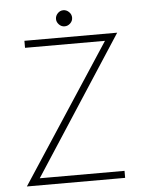

<svg xmlns="http://www.w3.org/2000/svg" viewBox="-55 -827 663 872"><g transform="rotate(-5 277.0 -391.5)"><path d="M78.5 -660H501.5L93.5 -32H480V0H32L443 -628H78.5ZM266.5 -783Q281 -783 292.2 -772Q303.5 -761 303.5 -746Q303.5 -731 292.2 -720.2Q281 -709.5 266.5 -709.5Q251.5 -709.5 240.8 -720.8Q230 -732 230 -746Q230 -760.5 240.8 -771.8Q251.5 -783 266.5 -783Z"/></g></svg>

Font: League Spartan Extralight
Style: Regular
Weight: 200
Foundry: The League of Moveable Type
Version: Version 2.300; ttfautohint (v1.8.3)